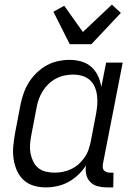

<svg xmlns="http://www.w3.org/2000/svg" viewBox="-20 -802 590 834"><path d="M178 12Q150 12 124.5 4Q99 -4 80.5 -22Q62 -40 52 -64.5Q42 -89 38.5 -115.5Q35 -142 38 -170.5Q41 -199 46 -227L69 -347Q74 -372 82.5 -396.5Q91 -421 105 -443.5Q119 -466 139 -485.5Q159 -505 182.5 -518Q206 -531 231.5 -536.5Q257 -542 281 -542Q308 -542 333 -535Q358 -528 376.5 -511.5Q395 -495 405.5 -472.5Q416 -450 420 -424L441 -530H513L427 -90Q426 -82 426.5 -74.5Q427 -67 431.5 -62Q436 -57 443 -54.5Q450 -52 457 -52H473L472 12H444Q424 12 404.5 7Q385 2 372 -11.5Q359 -25 354.5 -44.5Q350 -64 354 -84Q340 -62 320 -43Q300 -24 277 -11.5Q254 1 228.5 6.5Q203 12 178 12ZM218 -52Q235 -52 253 -55.5Q271 -59 289 -67.5Q307 -76 321 -88.5Q335 -101 346.5 -117Q358 -133 364 -150.5Q370 -168 374 -186L397 -306Q401 -327 402.5 -347.5Q404 -368 401.5 -387.5Q399 -407 391.5 -424.5Q384 -442 370 -454.5Q356 -467 337 -472.5Q318 -478 297 -478Q279 -478 260 -474Q241 -470 223 -460.5Q205 -451 190.5 -437Q176 -423 165.5 -406Q155 -389 148.5 -371Q142 -353 139 -335L116 -215Q112 -195 110.5 -175Q109 -155 112.5 -136.5Q116 -118 124 -101Q132 -84 146 -72.5Q160 -61 179 -56.5Q198 -52 218 -52ZM283 -610 212 -751 259 -777 340 -663 466 -782 505 -746 377 -610Z"/></svg>

Font: Lode
Style: Italic
Weight: 400
Italic angle: -11°
Monospace: yes
Designer: Belleve Invis
Foundry: Belleve Invis
Version: Version 29.2.0; ttfautohint (v1.8.3)